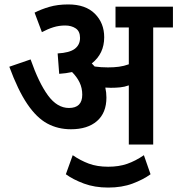

<svg xmlns="http://www.w3.org/2000/svg" viewBox="-20 -652 800 866"><path d="M460 -212Q460 -143 417.5 -106Q375 -69 300 -69Q241 -69 193 -95Q145 -121 103 -183Q61 -245 22 -351L118 -384Q155 -278 196.5 -221.5Q238 -165 291 -165Q351 -165 351 -225Q351 -255 339 -280Q327 -305 305 -327Q278 -321 247 -319L240 -411Q294 -414 317.5 -432Q341 -450 341 -481Q341 -511 321.5 -524Q302 -537 274 -537Q246 -537 220.5 -529Q195 -521 169 -507L136 -595Q165 -610 202.5 -621Q240 -632 288 -632Q366 -632 408 -590Q450 -548 450 -484Q450 -410 394 -366Q400 -360 407 -352Q435 -348 467 -348Q494 -348 516.5 -351Q539 -354 561 -362V-528H501V-622H760V-528H671V0H561V-267Q542 -260 522 -258Q502 -256 480 -256Q468 -256 455 -257Q460 -235 460 -212ZM468 194Q407 194 358.5 176Q310 158 277 134L308 48Q343 72 380.5 86Q418 100 468 100Q516 100 553.5 87Q591 74 629 48L659 134Q626 158 578 176Q530 194 468 194Z"/></svg>

Font: Noto Sans Devanagari SemiCondensed SemiBold
Style: Regular
Weight: 600
Width: 4
Designer: Jelle Bosma - Monotype Design Team
Foundry: Monotype Imaging Inc.
Version: Version 2.004; ttfautohint (v1.8.4.7-5d5b)